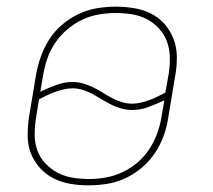

<svg xmlns="http://www.w3.org/2000/svg" viewBox="-20 -548 640 576"><path d="M246 8Q218 8 191 3.5Q164 -1 140.5 -13Q117 -25 99.5 -44.5Q82 -64 72.5 -88.5Q63 -113 63 -141Q63 -169 67 -197L88 -323Q93 -351 102.5 -378Q112 -405 128 -430Q144 -455 167 -474.5Q190 -494 217 -506.5Q244 -519 272 -523.5Q300 -528 327 -528Q355 -528 382.5 -523.5Q410 -519 433.5 -507Q457 -495 474 -475.5Q491 -456 500.5 -431.5Q510 -407 510.5 -379Q511 -351 506 -323L485 -197Q481 -169 471.5 -142Q462 -115 445.5 -90Q429 -65 406 -45.5Q383 -26 356.5 -13.5Q330 -1 301.5 3.5Q273 8 246 8ZM377 -237Q389 -237 402 -240Q415 -243 427.5 -247.5Q440 -252 452 -258Q464 -264 476 -270L486 -326Q490 -351 489.5 -376Q489 -401 481 -423Q473 -445 457.5 -462Q442 -479 421.5 -490Q401 -501 376.5 -505Q352 -509 327 -509Q302 -509 276 -504.5Q250 -500 226 -488.5Q202 -477 181 -459Q160 -441 145 -418.5Q130 -396 121.5 -371Q113 -346 109 -320L101 -273Q124 -284 148.5 -293Q173 -302 197 -302Q214 -302 229.5 -297.5Q245 -293 259.5 -286Q274 -279 287.5 -270.5Q301 -262 315 -254.5Q329 -247 344.5 -242Q360 -237 377 -237ZM247 -11Q272 -11 297.5 -15.5Q323 -20 347.5 -31.5Q372 -43 393 -61Q414 -79 428.5 -101.5Q443 -124 452 -149Q461 -174 465 -200L473 -247Q450 -236 425.5 -227Q401 -218 377 -218Q360 -218 344 -222.5Q328 -227 314 -234Q300 -241 286 -249.5Q272 -258 258.5 -265.5Q245 -273 229.5 -278Q214 -283 197 -283Q185 -283 172 -280Q159 -277 146 -272.5Q133 -268 121 -262Q109 -256 97 -250L88 -194Q84 -169 84 -144Q84 -119 92 -97Q100 -75 116 -58Q132 -41 152.5 -30Q173 -19 197.5 -15Q222 -11 247 -11Z"/></svg>

Font: Iosevka Thin Extended Oblique
Style: Regular
Weight: 100
Width: 7
Italic angle: -9°
Monospace: yes
Designer: Belleve Invis
Foundry: Belleve Invis
Version: Version 32.5.0; ttfautohint (v1.8.4)